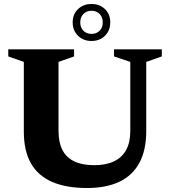

<svg xmlns="http://www.w3.org/2000/svg" viewBox="-20 -930 853 963"><path d="M633.5 -273V-619.5L552 -647V-682.5H791.5V-647L713.5 -619.5V-272.5Q713.5 -177.5 679.5 -114Q645.5 -50.5 579.5 -18.8Q513.5 13 417 13Q312.5 13 241.8 -17.5Q171 -48 135.2 -110.8Q99.5 -173.5 99.5 -269.5V-619.5L21.5 -647V-682.5H351.5V-647L273.5 -619.5V-273.5Q273.5 -215.5 293.2 -177.5Q313 -139.5 352.8 -120.5Q392.5 -101.5 452.5 -101.5Q511.5 -101.5 551.8 -120.8Q592 -140 612.8 -178Q633.5 -216 633.5 -273ZM439 -910Q480.5 -910 506.8 -884.2Q533 -858.5 533 -817.5Q533 -777 506.8 -750.8Q480.5 -724.5 439 -724.5Q398 -724.5 371.2 -750.8Q344.5 -777 344.5 -817.5Q344.5 -858.5 371.2 -884.2Q398 -910 439 -910ZM439 -760Q464 -760 479.8 -776Q495.5 -792 495.5 -817.5Q495.5 -843.5 479.8 -859.8Q464 -876 439 -876Q414 -876 398.2 -859.8Q382.5 -843.5 382.5 -817.5Q382.5 -792 398.2 -776Q414 -760 439 -760Z"/></svg>

Font: Newsreader
Style: Bold
Weight: 700
Designer: Hugues Gentile
Foundry: Production Type
Version: Version 1.003